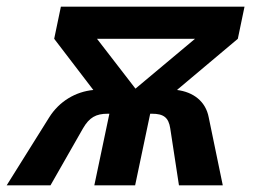

<svg xmlns="http://www.w3.org/2000/svg" viewBox="-45 -554 774 574"><path d="M-25 0H106L203 -170C222 -203 242 -214 277 -214H282L237 0H359L404 -214H409C444 -214 459 -203 464 -170L490 0H621L579 -203C570 -251 533 -279 484 -285L666 -438L686 -534H137L117 -438L234 -285C181 -280 132 -251 102 -203ZM245 -438H538L360 -289Z"/></svg>

Font: Geist SemiBold
Style: Italic
Weight: 600
Italic angle: -12°
Designer: Basement.studio, Andrés Briganti, Mateo Zaragoza
Foundry: Basement.studio, Vercel, Andrés Briganti, Guido Ferreyra, Mateo Zaragoza
Version: Version 1.500